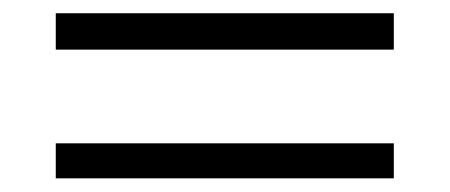

<svg xmlns="http://www.w3.org/2000/svg" viewBox="-20 -505 665 284"><path d="M62.5 -293V-241.2H562.5V-293ZM62.5 -485.4V-431.6H562.5V-485.4Z"/></svg>

Font: Batang
Style: Regular
Weight: 400
Version: Version 2.21